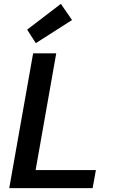

<svg xmlns="http://www.w3.org/2000/svg" viewBox="-20 -977 596 997"><path d="M28 0 152 -700H272L165 -94H478L461 0ZM166 -753 121 -823 296 -957 354 -873Z"/></svg>

Font: DM Sans 10pt SemiBold
Style: Italic
Weight: 600
Italic angle: -10°
Version: Version 4.004;gftools[0.9.30]